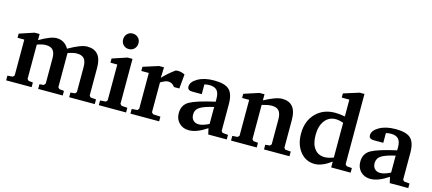

<svg xmlns="http://www.w3.org/2000/svg" viewBox="-55 -1256 4016 1783"><g transform="rotate(15 1953.5 -365.0)"><path d="M31 0V-45L82 -49L96 -64V-409H31V-449L172 -496H220V-437Q327 -500 384 -500Q460 -500 501 -430Q619 -498 678 -498Q817 -498 817 -332V-64L830 -49L883 -45V0H637V-45L680 -49L694 -64V-303Q694 -360 672.5 -385.5Q651 -411 602 -411Q568 -411 516 -392V-64L530 -49L575 -44V0H339V-45L380 -49L394 -66V-309Q394 -362 372.5 -387Q351 -412 304 -412Q268 -412 220 -394V-64L234 -49L276 -45V0Z M1054 -724Q1087 -724 1108 -703Q1129 -682 1129 -651Q1129 -618 1108 -596.5Q1087 -575 1055 -575Q1024 -575 1003 -596Q982 -617 982 -649Q982 -681 1002.5 -702.5Q1023 -724 1054 -724ZM922 0V-45L976 -49L990 -64V-409H924V-449L1065 -496H1113V-64L1128 -49L1184 -45V0Z M1221 -409V-449L1368 -496H1416L1412 -394Q1463 -449 1529 -496Q1543 -498 1551 -498Q1583 -498 1617 -481L1604 -343H1552Q1530 -379 1487 -379Q1462 -379 1416 -351V-64L1431 -49L1502 -45V0H1226V-45L1279 -49L1293 -64V-409Z M1658 -121Q1658 -201 1722.5 -237Q1787 -273 1962 -312V-342Q1962 -396 1939 -421Q1916 -446 1867 -446Q1846 -446 1819 -440V-346H1727Q1681 -346 1681 -383Q1681 -428 1742.5 -463.5Q1804 -499 1899 -499Q2003 -499 2044.5 -459Q2086 -419 2086 -322V-63L2099 -49L2152 -44V0H1974L1961 -57Q1863 9 1789 9Q1731 9 1694.5 -27.5Q1658 -64 1658 -121ZM1790 -143Q1790 -108 1810 -88Q1830 -68 1864 -68Q1902 -68 1961 -98V-261Q1868 -240 1829 -215Q1790 -190 1790 -143Z M2190 -409V-449L2334 -496H2382V-437Q2493 -498 2553 -498Q2689 -498 2689 -332V-64L2702 -49L2755 -45V0H2510V-45L2553 -49L2567 -64V-303Q2567 -359 2545.5 -385Q2524 -411 2477 -411Q2441 -411 2382 -394V-64L2396 -49L2440 -45V0H2193V-45L2244 -49L2258 -64V-409Z M2804 -232Q2804 -352 2875.5 -426Q2947 -500 3062 -500Q3105 -500 3156 -490V-652H3083V-692L3232 -739H3278V-64L3292 -48L3343 -44V0H3156V-56Q3068 9 2998 9Q2913 9 2858.5 -58Q2804 -125 2804 -232ZM2938 -253Q2938 -169 2973.5 -122.5Q3009 -76 3072 -76Q3105 -76 3156 -95V-429Q3113 -444 3082 -444Q3017 -444 2977.5 -392.5Q2938 -341 2938 -253Z M3403 -121Q3403 -201 3467.5 -237Q3532 -273 3707 -312V-342Q3707 -396 3684 -421Q3661 -446 3612 -446Q3591 -446 3564 -440V-346H3472Q3426 -346 3426 -383Q3426 -428 3487.5 -463.5Q3549 -499 3644 -499Q3748 -499 3789.5 -459Q3831 -419 3831 -322V-63L3844 -49L3897 -44V0H3719L3706 -57Q3608 9 3534 9Q3476 9 3439.5 -27.5Q3403 -64 3403 -121ZM3535 -143Q3535 -108 3555 -88Q3575 -68 3609 -68Q3647 -68 3706 -98V-261Q3613 -240 3574 -215Q3535 -190 3535 -143Z"/></g></svg>

Font: Khartiya
Style: Bold
Weight: 700
Version: Version 1.0.2